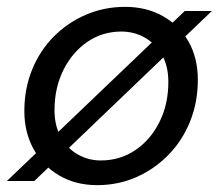

<svg xmlns="http://www.w3.org/2000/svg" viewBox="-21 -528 638 560"><path d="M-1 0 518 -496H597L79 0ZM262 12Q200 12 152 -16Q104 -44 77 -93Q50 -142 50 -204Q50 -269 72.5 -324.5Q95 -380 135.5 -421Q176 -462 229.5 -485Q283 -508 344 -508Q406 -508 454 -481Q502 -454 529 -406.5Q556 -359 556 -295Q556 -230 533.5 -174Q511 -118 470.5 -76.5Q430 -35 377 -11.5Q324 12 262 12ZM273 -60Q329 -60 373.5 -90Q418 -120 444 -172Q470 -224 470 -289Q470 -336 451 -368.5Q432 -401 401 -418.5Q370 -436 333 -436Q278 -436 234 -406Q190 -376 164 -324Q138 -272 138 -207Q138 -161 156.5 -128Q175 -95 206 -77.5Q237 -60 273 -60Z"/></svg>

Font: DM Sans 24pt
Style: Italic
Weight: 400
Italic angle: -10°
Designer: Colophon Foundry, Jonny Pinhorn
Foundry: Colophon Foundry
Version: Version 4.004;gftools[0.9.30]